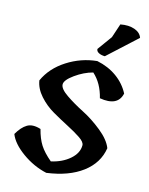

<svg xmlns="http://www.w3.org/2000/svg" viewBox="-145 -1103 925 1193"><g transform="rotate(15 317.5 -507.0)"><path d="M445 -223Q445 -244 410 -267.5Q375 -291 324.5 -317Q274 -343 222 -373Q170 -403 130 -448Q90 -493 82 -544Q121 -630 209 -686.5Q297 -743 399 -753Q472 -738 527 -698.5Q582 -659 612 -601Q593 -514 474 -534Q452 -625 393 -678Q336 -663 281.5 -624Q227 -585 228 -557Q229 -529 279.5 -494.5Q330 -460 393 -428Q456 -396 518 -346Q580 -296 599 -246Q584 -148 498.5 -83.5Q413 -19 272 0Q187 -19 113.5 -72Q40 -125 18 -182Q46 -231 79.5 -251Q113 -271 167 -254Q182 -195 206.5 -156.5Q231 -118 281 -76Q352 -92 398.5 -132.5Q445 -173 445 -223ZM478 -1010Q530 -1020 568.5 -1006.5Q607 -993 618 -961L436 -794Q413 -794 396.5 -802.5Q380 -811 380 -826L448 -920Z"/></g></svg>

Font: Tillana SemiBold
Style: Regular
Weight: 600
Designer: Lipi Raval (Devanagari, Latin), Jonny Pinhorn (Latin)
Foundry: Indian Type Foundry
Version: Version 2.003;PS 1.0;hotconv 1.0.79;makeotf.lib2.5.61930; tt